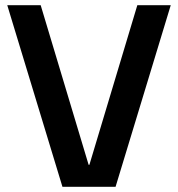

<svg xmlns="http://www.w3.org/2000/svg" viewBox="-20 -720 687 741"><path d="M8 -700H137L322 -84H325L510 -700H639L426 1H221Z"/></svg>

Font: Pathway Extreme 12pt SemiBold
Style: Regular
Weight: 600
Version: Version 1.001;gftools[0.9.26]